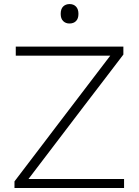

<svg xmlns="http://www.w3.org/2000/svg" viewBox="-20 -948 703 968"><path d="M53 0V-33.5Q82.5 -72.5 120 -121.5Q157.5 -170.5 195.2 -220.2Q233 -270 264.5 -311.5L536 -667.5H59.5V-713H602V-673Q552 -607.5 504 -544.5Q456 -481.5 407.5 -418.5L123.5 -45.5H605.5V0ZM330 -829.5Q311 -829.5 298.5 -841.8Q286 -854 286 -878Q286 -903 298.5 -915.2Q311 -927.5 331 -927.5Q351 -927.5 363.2 -914.8Q375.5 -902 375.5 -878Q375.5 -854 363.2 -841.8Q351 -829.5 330 -829.5Z"/></svg>

Font: Commissioner ExtraLight
Style: Regular
Weight: 200
Designer: Kostas Bartsokas
Foundry: Kostas Bartsokas
Version: Version 1.000; ttfautohint (v1.8.3)